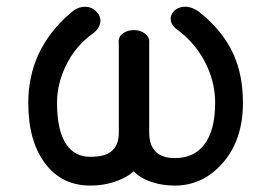

<svg xmlns="http://www.w3.org/2000/svg" viewBox="-20 -543 817 580"><path d="M262.7 -443.4Q281.2 -458 283.2 -477.5Q284.2 -495.1 270.5 -508.8Q256.8 -522.5 236.3 -522.5Q213.9 -522.5 193.4 -503.9Q128.9 -449.2 95.7 -377.9Q65.4 -310.5 65.4 -232.4Q65.4 -114.3 118.2 -46.9Q168 17.6 252.9 17.6Q289.1 17.6 321.3 7.8Q359.4 -3.9 383.8 -25.4Q406.2 -2.9 441.4 7.8Q471.7 17.6 507.8 17.6Q590.8 17.6 649.4 -46.9Q713.9 -117.2 713.9 -232.4Q713.9 -315.4 685.5 -378.9Q652.3 -452.1 578.1 -509.8Q555.7 -524.4 534.2 -522.5Q515.6 -520.5 504.9 -508.8Q493.2 -496.1 496.1 -480.5Q499 -463.9 518.6 -451.2Q576.2 -407.2 605.5 -342.8Q629.9 -290 629.9 -232.4Q629.9 -147.5 595.7 -104.5Q564.5 -65.4 507.8 -65.4Q470.7 -65.4 451.2 -84Q430.7 -103.5 430.7 -142.6V-411.1Q432.6 -430.7 418 -441.4Q404.3 -452.1 384.8 -452.1Q364.3 -452.1 350.6 -441.4Q335.9 -430.7 338.9 -411.1V-142.6Q338.9 -103.5 316.4 -85.9Q296.9 -69.3 252.9 -69.3Q206.1 -69.3 180.7 -106.4Q152.3 -147.5 152.3 -232.4Q152.3 -288.1 177.7 -341.8Q207 -404.3 262.7 -443.4Z"/></svg>

Font: Gungsuh
Style: Regular
Weight: 400
Version: Version 2.21